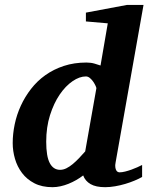

<svg xmlns="http://www.w3.org/2000/svg" viewBox="-20 -757 610 789"><path d="M376 -394Q376.5 -396 373 -403.8Q369.6 -411.6 363.8 -420.4Q357.9 -429.2 349.9 -436Q341.8 -442.9 333 -442.9Q306.6 -442.9 278.1 -423.3Q249.5 -403.8 225.3 -368.4Q201.2 -333 185.5 -283.7Q169.9 -234.4 169.9 -174.8Q169.9 -114.3 184.6 -86.7Q199.2 -59.1 227.1 -59.1Q239.7 -59.1 252.7 -65.4Q265.6 -71.8 278.6 -82.5Q291.5 -93.3 304.4 -106.7Q317.4 -120.1 330.1 -134.8ZM455.1 -89.8Q452.6 -77.6 453.9 -69.6Q455.1 -61.5 457.8 -56.9Q460.4 -52.2 464.4 -50.5Q468.3 -48.8 471.2 -48.8Q481.4 -48.8 494.1 -52Q506.8 -55.2 519.8 -59.8Q532.7 -64.5 544.2 -69.6Q555.7 -74.7 564 -79.1V-29.8Q551.3 -22.5 533.2 -14.9Q515.1 -7.3 494.6 -1.2Q474.1 4.9 452.9 8.5Q431.6 12.2 412.1 12.2Q374 12.2 352.1 -0.5Q330.1 -13.2 321.8 -36.1Q308.6 -25.9 293.2 -17.1Q277.8 -8.3 261.5 -1.7Q245.1 4.9 228.5 8.5Q211.9 12.2 195.8 12.2Q152.3 12.2 121.3 -3.9Q90.3 -20 70.6 -46.1Q50.8 -72.3 41.5 -104.5Q32.2 -136.7 32.2 -168.9Q32.2 -207 40.5 -246.6Q48.8 -286.1 65.7 -322.8Q82.5 -359.4 107.7 -391.8Q132.8 -424.3 166.5 -448.2Q200.2 -472.2 242.4 -486.1Q284.7 -500 335 -500Q353.5 -500 368.4 -495.6Q383.3 -491.2 393.1 -487.8L422.9 -661.1L333 -668.9V-705.1L502 -736.8H569.8Z"/></svg>

Font: Charis SIL Eur
Style: Bold Italic
Weight: 700
Italic angle: -11°
Foundry: SIL International
Version: Version 5.000